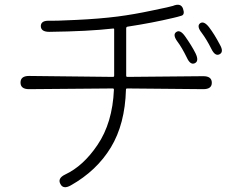

<svg xmlns="http://www.w3.org/2000/svg" viewBox="-20 -754 1040 814"><path d="M280 32Q248 50 236 26Q223 2 256 -14Q333 -50 393 -139Q457 -233 463 -374Q463 -379 458 -379L103 -376Q67 -376 67 -404Q67 -432 103 -432L459 -428Q464 -428 464 -433V-629Q464 -634 459 -633Q354 -621 189 -619Q153 -619 153 -644Q154 -668 191 -666Q204 -665 302 -669.5Q400 -674 479 -684Q548 -693 623 -709Q706 -726 713 -729Q747 -743 756 -717Q765 -691 748 -687Q732 -682 714 -678Q626 -657 521 -641Q515 -640 515 -634V-433Q515 -428 520 -428L842 -431Q878 -431 878 -403Q878 -376 842 -376L519 -379Q514 -379 514 -374Q510 -228 450 -129Q390 -30 280 32ZM806 -486Q787 -477 772 -510Q751 -553 732 -578Q711 -607 727 -618Q743 -630 764 -601Q793 -560 809 -528Q825 -495 806 -486ZM911 -524Q892 -514 876 -547Q856 -587 835 -615Q813 -643 828 -655Q844 -667 866 -639Q889 -609 912 -565Q930 -534 911 -524Z"/></svg>

Font: Resource Han Rounded KR Light
Style: Regular
Weight: 300
Designer: Cyano Hao (round all glyphs); Ryoko NISHIZUKA 西塚涼子 (kana, bopomofo & ideographs); Paul D. Hunt (Latin, Greek & Cyrillic)
Foundry: Cyano Hao
Version: 0.990